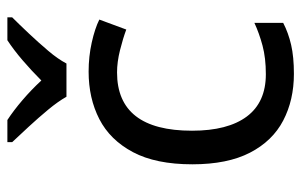

<svg xmlns="http://www.w3.org/2000/svg" viewBox="-168 -638 816 520"><g transform="rotate(-90 240.0 -378.0)"><path d="M300 10Q229 10 173.5 -19Q118 -48 86.5 -109Q55 -170 55 -265Q55 -364 88 -426Q121 -488 177.5 -517Q234 -546 306 -546Q347 -546 385 -537.5Q423 -529 447 -517L420 -444Q396 -453 364 -461Q332 -469 304 -469Q146 -469 146 -266Q146 -169 184.5 -117.5Q223 -66 299 -66Q343 -66 376.5 -75Q410 -84 438 -97V-19Q411 -5 378.5 2.5Q346 10 300 10ZM238 -606Q225 -629 203 -655.5Q181 -682 157 -708Q133 -734 115 -753V-766H175Q201 -749 229 -725Q257 -701 282 -674Q309 -701 337 -725Q365 -749 391 -766H453V-753Q434 -734 409.5 -708Q385 -682 362.5 -655.5Q340 -629 328 -606Z"/></g></svg>

Font: Noto Sans Gunjala Gondi Semibold
Style: Regular
Weight: 600
Designer: Ek Type
Foundry: Ek Type
Version: Version 1.004; ttfautohint (v1.8.4.7-5d5b)